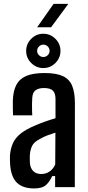

<svg xmlns="http://www.w3.org/2000/svg" viewBox="-20 -998 469 1024"><path d="M162.5 7Q102 7 70.5 -23.2Q39 -53.5 34 -120.5Q33.5 -132 33 -144.8Q32.5 -157.5 33 -168Q36 -206 49 -234.5Q62 -263 90.5 -285.8Q119 -308.5 168 -329Q193.5 -340 220.2 -349.5Q247 -359 276 -367.5V-470Q276 -500.5 262 -514.5Q248 -528.5 214.5 -528.5Q185.5 -528.5 169.5 -516.5Q153.5 -504.5 152 -475.5Q151 -464.5 150.8 -445.2Q150.5 -426 151 -408.2Q151.5 -390.5 152 -383H49.5Q49 -398.5 48.5 -420.5Q48 -442.5 48.5 -463Q50.5 -513.5 67.2 -545.5Q84 -577.5 120.2 -593Q156.5 -608.5 218 -608.5Q280.5 -608.5 315.5 -592Q350.5 -575.5 365 -540Q379.5 -504.5 379.5 -447.5L379 0H274V-59H258.5Q243.5 -26.5 223.5 -9.8Q203.5 7 162.5 7ZM199.5 -70Q225.5 -70 244.8 -83.5Q264 -97 274.5 -121L275.5 -290.5Q255.5 -284.5 234.8 -276.8Q214 -269 192 -256.5Q160 -240 150.2 -217.8Q140.5 -195.5 139 -168Q139 -155 139 -146.8Q139 -138.5 139.5 -128Q142 -100.5 157.5 -85.2Q173 -70 199.5 -70ZM211 -635Q173.5 -635 146.5 -662Q119.5 -689 119.5 -726.5Q119.5 -764 146.5 -791Q173.5 -818 211 -818Q248.5 -818 275.5 -791Q302.5 -764 302.5 -726.5Q302.5 -689 275.5 -662Q248.5 -635 211 -635ZM211 -694Q225 -694 234.8 -703.8Q244.5 -713.5 244.5 -726.5Q244.5 -740.5 234.5 -750.2Q224.5 -760 211 -760Q198 -760 188 -750.2Q178 -740.5 178 -726.5Q178 -713.5 187.8 -703.8Q197.5 -694 211 -694ZM178 -852.5 266 -977.5H344.5L252.5 -852.5Z"/></svg>

Font: Big Shoulders Medium
Style: Regular
Weight: 500
Designer: Patric King
Foundry: XO Type Co
Version: Version 2.002